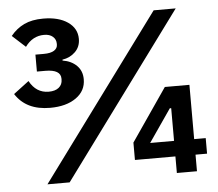

<svg xmlns="http://www.w3.org/2000/svg" viewBox="-51 -760 929 817"><g transform="rotate(-5 413.5 -352.0)"><path d="M159.2 -323.2Q57.1 -323.2 11.2 -395L77.1 -444.8Q105.5 -392.1 159.2 -392.1Q187 -392.1 202.4 -404.8Q217.8 -417.5 217.8 -439V-442.9Q217.8 -481.9 151.9 -481.9H116.2V-554.2H151.9Q181.6 -554.2 196.3 -563.7Q210.9 -573.2 210.9 -588.9V-592.8Q210.9 -611.3 197.3 -623Q183.6 -634.8 160.2 -634.8Q110.8 -634.8 79.1 -590.8L22.9 -642.1Q47.4 -672.4 80.6 -688.2Q113.8 -704.1 162.1 -704.1Q228 -704.1 267.1 -677Q306.2 -649.9 306.2 -605Q306.2 -571.3 283.9 -549.6Q261.7 -527.8 229 -522.9V-519Q266.1 -513.2 289.1 -490.5Q312 -467.8 312 -432.1Q312 -382.3 270 -352.8Q228 -323.2 159.2 -323.2ZM119.1 0 633.8 -698.2H728L213.9 0ZM671.9 0V-70.8H499V-145L652.8 -369.1H757.8V-137.2H807.1V-70.8H757.8V0ZM569.8 -137.2H671.9V-276.9H666Z"/></g></svg>

Font: Anuphan SemiBold
Style: Bold
Weight: 600
Designer: Mike Abbink, Paul van der Laan, Pieter van Rosmalen, Mint Tantisuwanna
Foundry: Bold Monday; Cadson Demak
Version: Version 3.002;hotconv 1.0.109;makeotfexe 2.5.65596